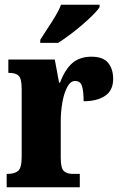

<svg xmlns="http://www.w3.org/2000/svg" viewBox="-20 -786 508 806"><path d="M8 0V-56H12Q41 -56 56 -68.5Q71 -81 71 -128V-412Q71 -456 58.5 -468Q46 -480 19 -480H15V-536H210L228 -439H232Q253 -495 284 -521.5Q315 -548 364 -548Q413 -548 434 -522Q455 -496 455 -455Q455 -406 421 -383.5Q387 -361 331 -361Q331 -402 324.5 -424Q318 -446 295 -446Q276 -446 262.5 -421Q249 -396 242 -357Q235 -318 235 -277V-123Q235 -79 248.5 -67.5Q262 -56 285 -56H315V0ZM149 -619Q162 -640 179 -665.5Q196 -691 212 -717.5Q228 -744 236 -766H398V-756Q390 -743 370.5 -723.5Q351 -704 325.5 -682Q300 -660 273 -640Q246 -620 224 -606H149Z"/></svg>

Font: Noto Serif Bengali ExtraCondensed Black
Style: Regular
Weight: 900
Width: 2
Designer: Juan Bruce, Universal Thirst, Indian Type Foundry and the Monotype Design Team.
Foundry: Monotype Imaging Inc.
Version: Version 2.003; ttfautohint (v1.8.4.7-5d5b)